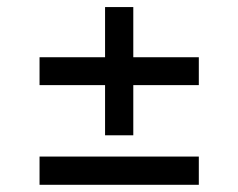

<svg xmlns="http://www.w3.org/2000/svg" viewBox="-20 -551 667 538"><path d="M90.8 -112.3V-33.2H537.1V-112.3ZM90.8 -390.6V-312.5H537.1V-390.6ZM274.4 -531.2V-171.9H353.5V-531.2Z"/></svg>

Font: Pretendard Variable
Style: Regular
Weight: 400
Designer: Base glyphs from Inter by Rasmus Andersson; Hangeul glyphs from Noto Sans CJK(Source Han Sans) by Jang Soo-young and Kan
Foundry: Kil Hyung-jin
Version: Version 1.309;Glyphs 3.2 (3225)